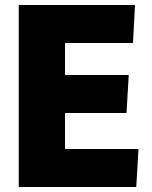

<svg xmlns="http://www.w3.org/2000/svg" viewBox="-20 -748 607 768"><path d="M55 -728H520L512 -576H240V-448H495L486 -296H240V-152H534L525 0H55Z"/></svg>

Font: Murecho Thin ExtraBold
Style: Regular
Weight: 800
Version: Version 1.010